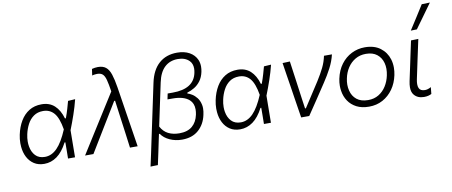

<svg xmlns="http://www.w3.org/2000/svg" viewBox="-80 -1136 3947 1676"><g transform="rotate(-10 1893.5 -298.5)"><path d="M229 10Q176 10 138.8 -14.2Q101.5 -38.5 80.2 -79.5Q59 -120.5 54.5 -172Q53 -187.5 53 -203.5Q53 -240 61 -278Q75 -345 105.5 -396.5Q136 -448 183 -477.2Q230 -506.5 294 -506.5Q363.5 -506.5 408 -465.8Q452.5 -425 474.5 -349.5H482.5Q498.5 -393 508.8 -428.8Q519 -464.5 527.5 -495.5L591 -499.5Q575 -435 552 -368Q529 -301 504.5 -239.5Q503 -119.5 502 0H440Q440.5 -37 441 -73Q441 -109 441.5 -143.5H434.5Q393.5 -64.5 341.8 -27.2Q290 10 229 10ZM245 -49Q304.5 -49 353.8 -99.2Q403 -149.5 448 -257Q431 -360 393.8 -403.2Q356.5 -446.5 297 -446.5Q247.5 -446.5 213 -422Q178.5 -397.5 157.5 -357.5Q136.5 -317.5 126.5 -271.5Q119 -238 119 -206Q119 -184.5 122.5 -164Q131 -113 161.2 -81Q191.5 -49 245 -49Z M591 0Q633.5 -67.5 679.5 -140.5Q725.5 -213.5 768 -281Q803 -336 840.5 -396Q878 -455.5 913.5 -511.5Q903.5 -578 893.5 -615.5Q883.5 -653 866.5 -668.2Q849.5 -683.5 818 -683.5Q813 -683.5 799.5 -682.2Q786 -681 773.5 -677L781.5 -734Q794.5 -737.5 807.5 -739.5Q820.5 -741.5 834.5 -741.5Q879 -741.5 905.2 -720.5Q931.5 -699.5 946.5 -654.2Q961.5 -609 973 -537L1013 -281Q1023 -216.5 1030.5 -169.5Q1038 -122 1044.2 -82Q1050.5 -42 1057 0H989Q980.5 -64.5 972 -129.5Q963.5 -194 954.5 -258L932 -425.5H924L821 -256.5Q780.5 -190 741.5 -125.8Q702.5 -61.5 665 0Z M1137 194.5Q1149 139 1160.5 86.5Q1171.5 33.5 1184.5 -27L1289.5 -522Q1312.5 -632 1376 -688.5Q1439.5 -745 1537 -745Q1601 -745 1646.2 -719.8Q1691.5 -694.5 1711.5 -649Q1723 -621.5 1723 -589Q1723 -567 1718 -543Q1708 -496 1684.2 -464.2Q1660.5 -432.5 1629.2 -413.8Q1598 -395 1566 -386L1564 -378.5Q1582 -373.5 1604.5 -359.8Q1627 -346 1646.2 -321.5Q1665.5 -297 1673.5 -260Q1677 -244.5 1677 -227Q1677 -201 1670 -170.5Q1653 -89 1597 -39.2Q1541 10.5 1450 10.5Q1391.5 10.5 1341.8 -12Q1292 -34.5 1265.5 -73.5H1259L1248.5 -25Q1236 33.5 1225.5 85Q1214.5 136.5 1202.5 192ZM1436.5 -48Q1509 -48 1550.8 -83.5Q1592.5 -119 1606 -183.5Q1611 -208 1611 -229.5Q1611 -283.5 1577 -314.5Q1529.5 -357.5 1430.5 -357.5H1384.5L1395 -408H1440.5Q1627.5 -408 1656 -544.5Q1660.5 -565.5 1660.5 -583Q1660.5 -626.5 1634.5 -652.5Q1598 -689 1533.5 -689Q1463.5 -689 1417 -645.8Q1370.5 -602.5 1352 -514.5L1272 -137Q1296.5 -90.5 1338.2 -69.2Q1380 -48 1436.5 -48Z M1965.5 10Q1912.5 10 1875.2 -14.2Q1838 -38.5 1816.8 -79.5Q1795.5 -120.5 1791 -172Q1789.5 -187.5 1789.5 -203.5Q1789.5 -240 1797.5 -278Q1811.5 -345 1842 -396.5Q1872.5 -448 1919.5 -477.2Q1966.5 -506.5 2030.5 -506.5Q2100 -506.5 2144.5 -465.8Q2189 -425 2211 -349.5H2219Q2235 -393 2245.2 -428.8Q2255.5 -464.5 2264 -495.5L2327.5 -499.5Q2311.5 -435 2288.5 -368Q2265.5 -301 2241 -239.5Q2239.5 -119.5 2238.5 0H2176.5Q2177 -37 2177.5 -73Q2177.5 -109 2178 -143.5H2171Q2130 -64.5 2078.2 -27.2Q2026.5 10 1965.5 10ZM1981.5 -49Q2041 -49 2090.2 -99.2Q2139.5 -149.5 2184.5 -257Q2167.5 -360 2130.2 -403.2Q2093 -446.5 2033.5 -446.5Q1984 -446.5 1949.5 -422Q1915 -397.5 1894 -357.5Q1873 -317.5 1863 -271.5Q1855.5 -238 1855.5 -206Q1855.5 -184.5 1859 -164Q1867.5 -113 1897.8 -81Q1928 -49 1981.5 -49Z M2506.5 0Q2499 -46 2491.5 -94.5Q2484 -143 2477 -187L2463.5 -275.5Q2454.5 -330 2446 -385.5Q2437.5 -441 2429 -495.5L2494 -498Q2504 -426.5 2516.5 -337.5Q2528.5 -248.5 2540 -166L2553.5 -71.5H2561L2700.5 -286.5Q2737 -344.5 2761 -393.2Q2785 -442 2796 -495.5H2866.5Q2852.5 -435.5 2822.2 -377.8Q2792 -320 2754.5 -264Q2710.5 -197.5 2666.5 -131.5Q2622.5 -65.5 2578 0Z M3107.5 10.5Q3043 10.5 2997.2 -13.2Q2951.5 -37 2924.5 -77.2Q2897.5 -117.5 2890 -168.5Q2886.5 -190 2886.5 -212Q2886.5 -242.5 2893 -274Q2908.5 -348 2947.5 -400Q2986.5 -452 3041.2 -479.2Q3096 -506.5 3158.5 -506.5Q3242.5 -506.5 3295.5 -466.5Q3348.5 -426.5 3368.5 -362Q3379 -326.5 3379 -287.5Q3379 -256 3372 -222.5Q3357.5 -153 3320.5 -100.8Q3283.5 -48.5 3229.2 -19Q3175 10.5 3107.5 10.5ZM3110 -47.5Q3163 -47.5 3203.5 -72.2Q3244 -97 3270 -138.5Q3296 -180 3306.5 -230.5Q3313 -261 3313 -288.5Q3313 -316 3306.5 -340.5Q3293.5 -389.5 3256.2 -419Q3219 -448.5 3158 -448.5Q3105.5 -448.5 3064.5 -424.5Q3023.5 -400.5 2996.2 -359.2Q2969 -318 2958.5 -265.5Q2952.5 -237.5 2952.5 -211Q2952.5 -184 2959 -158.5Q2971 -108.5 3008.5 -78Q3046 -47.5 3110 -47.5Z M3594.5 10.5Q3537 10.5 3506.5 -27.5Q3487 -51.5 3487 -93.5Q3487 -117.5 3493.5 -148Q3501.5 -186.5 3507.5 -214Q3513.5 -241.5 3520 -272Q3533.5 -335.5 3544.5 -388Q3555.5 -440 3567.5 -495.5L3632.5 -497.5Q3613 -407 3596.5 -330Q3580 -253 3569 -200L3559 -153Q3554 -128.5 3554 -110Q3554 -88.5 3560.5 -74.5Q3572.5 -47.5 3613 -47.5Q3638 -47.5 3667 -64L3661 -4.5Q3649 2 3632.5 6.2Q3616 10.5 3594.5 10.5ZM3580.5 -580Q3615 -633.5 3648.5 -686Q3681.5 -738.5 3714.5 -790.5L3787 -792.5Q3748.5 -739 3710.5 -686.5L3634.5 -581.5Z"/></g></svg>

Font: Heraclito Light
Style: Italic
Weight: 300
Italic angle: -12°
Designer: Kostas Bartsokas (font) & Cristiano Sobral (main changes)
Foundry: Kostas Bartsokas (font) & Cristiano Sobral (main changes)
Version: Version 1.00;July 8, 2020;FontCreator 13.0.0.2655 64-bit